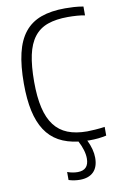

<svg xmlns="http://www.w3.org/2000/svg" viewBox="-104 -806 693 1084"><g transform="rotate(-10 243.0 -264.0)"><path d="M264 220Q248 220 231.5 217.5Q215 215 200 210V164Q230 175 259 175Q323 175 323 108Q323 85 315 58.5Q307 32 293 6Q228 -2 181.5 -28Q135 -54 105 -100Q75 -146 60.5 -212.5Q46 -279 46 -369Q46 -471 63 -543Q80 -615 116.5 -660.5Q153 -706 210.5 -727Q268 -748 349 -748Q372 -748 398 -746.5Q424 -745 453 -740V-689Q436 -693 409.5 -695Q383 -697 356 -697Q288 -697 240 -680Q192 -663 162 -624Q132 -585 118.5 -522.5Q105 -460 105 -369Q105 -282 119.5 -220Q134 -158 164 -118.5Q194 -79 240.5 -60.5Q287 -42 352 -42Q367 -42 397 -44Q427 -46 453 -50V0Q430 5 407 7.5Q384 10 351 10Q349 10 347 9.5Q345 9 343 9Q370 65 370 112Q370 165 342.5 192.5Q315 220 264 220Z"/></g></svg>

Font: Encode Sans Compressed
Style: Light
Weight: 300
Designer: Pablo Impallari, Andres Torresi
Foundry: Pablo Impallari, Andres Torresi
Version: Version 1.000; ttfautohint (v1.00) -l 8 -r 50 -G 200 -x 14 -